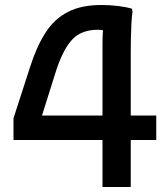

<svg xmlns="http://www.w3.org/2000/svg" viewBox="-20 -748 656 768"><path d="M390 0V-188H34V-275L100 -479Q126 -561 161.5 -616.5Q197 -672 251 -700Q305 -728 385 -728Q421 -728 453 -724Q485 -720 508 -713L510 -701Q507 -681 505.5 -651Q504 -621 503.5 -591Q503 -561 503 -541V-286H605V-188H503V0ZM205 -467 148 -286H390V-577Q390 -591 390.5 -603.5Q391 -616 392 -627Q382 -629 372 -629Q306 -629 269.5 -590.5Q233 -552 205 -467Z"/></svg>

Font: Kufam Medium
Style: Regular
Weight: 500
Designer: Wael Morcos, Artur Schmal
Foundry: Original Type
Version: Version 1.300; ttfautohint (v1.8.3)